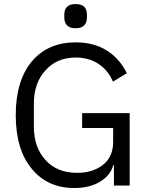

<svg xmlns="http://www.w3.org/2000/svg" viewBox="-20 -920 735 952"><path d="M544.9 -102.1V0H623V-358.9H387.2V-285.2H541V-215.8Q541 -141.6 488.8 -101.1Q438 -63 362.8 -63Q262.7 -63 206.1 -126Q147.9 -188.5 147.9 -293V-405.8Q147.9 -509.3 206.1 -571.8Q262.7 -634.8 355 -634.8Q420.4 -634.8 468 -603.5Q515.6 -572.3 540 -515.1L608.9 -557.1Q573.7 -628.9 509.8 -669.4Q445.8 -710 355 -710Q219.2 -710 139.2 -617.2Q58.1 -521.5 58.1 -349.1Q58.1 -176.8 139.2 -81.1Q216.8 12.2 348.1 12.2Q425.8 12.2 477.3 -19.8Q528.8 -51.8 542 -102.1ZM411.1 -833V-847.2Q411.1 -899.9 355 -899.9Q298.8 -899.9 298.8 -847.2V-833Q298.8 -808.1 312.7 -793.9Q326.7 -779.8 355 -779.8Q383.3 -779.8 397.2 -793.9Q411.1 -808.1 411.1 -833Z"/></svg>

Font: Plexus Sans
Style: Regular
Weight: 400
Version: Version 2.001;PS 002.001;hotconv 1.0.70;makeotf.lib2.5.58329